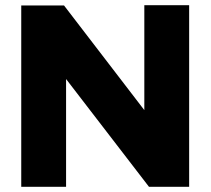

<svg xmlns="http://www.w3.org/2000/svg" viewBox="-20 -721 813 741"><path d="M227 -700H62V0H235V-416L555 0H710V-701H537V-296Z"/></svg>

Font: Geom ExtraBold
Style: Bold
Weight: 800
Version: Version 1.102